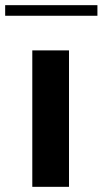

<svg xmlns="http://www.w3.org/2000/svg" viewBox="-60 -723 397 743"><path d="M-40 -662H317V-703H-40ZM65 0H207V-528H65Z"/></svg>

Font: Aerodynamic
Style: Regular
Weight: 500
Designer: Google
Version: Version 2.000980; 2014